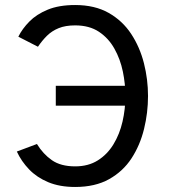

<svg xmlns="http://www.w3.org/2000/svg" viewBox="-20 -732 677 764"><path d="M279 12Q217.5 12 172 -7Q126.5 -26 95.8 -58Q65 -90 47 -129L127 -159Q151 -119.5 186.2 -94.8Q221.5 -70 279 -70Q331.5 -70 369.2 -93.8Q407 -117.5 431.5 -157.8Q456 -198 467.5 -248Q479 -298 479 -350Q479 -398 468.8 -447.5Q458.5 -497 435.2 -538.5Q412 -580 373.8 -605.5Q335.5 -631 279 -631Q240.5 -631 213.5 -620Q186.5 -609 167 -589.8Q147.5 -570.5 131 -546L53 -586Q68.5 -617.5 96.8 -646.2Q125 -675 169.8 -693.5Q214.5 -712 279 -712Q357 -712 412.2 -680.8Q467.5 -649.5 502 -597Q536.5 -544.5 552.8 -480.2Q569 -416 569 -350Q569 -283.5 553.2 -219Q537.5 -154.5 503.5 -102.2Q469.5 -50 414 -19Q358.5 12 279 12ZM202 -311.5V-390.5H534V-311.5Z"/></svg>

Font: Overpass
Style: Regular
Weight: 400
Designer: Delve Withrington, Dave Bailey, Thomas Jockin
Foundry: Delve Fonts LLC
Version: Version 4.000